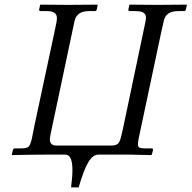

<svg xmlns="http://www.w3.org/2000/svg" viewBox="-20 -666 825 827"><path d="M403.8 0Q379.9 0 360.4 32.7Q340.8 65.4 318.8 141.1H286.1Q292 94.7 292 65.9Q292 0 261.2 0H176.8Q127.9 0 32.2 2Q32.2 1.5 31.5 1Q30.8 0.5 30.8 0Q31.2 -2.9 33 -9Q34.7 -15.1 35.2 -18.1Q37.1 -26.9 43.9 -26.9H71.8Q94.7 -26.9 102.8 -33.9Q110.8 -41 117.2 -68.8Q125 -105 127.9 -123L212.9 -520Q214.4 -529.3 224.1 -574.2Q225.1 -579.1 225.1 -587.9Q225.1 -603.5 214.6 -610.8Q204.1 -618.2 181.2 -618.2H154.8Q147.5 -618.2 148.9 -626Q149.4 -628.9 150.9 -635.5Q152.3 -642.1 152.8 -645Q153.3 -645 153.8 -645.5Q154.3 -646 154.8 -646Q237.8 -645 275.9 -645L399.9 -646L400.9 -645Q400.4 -642.1 398.9 -635.5Q397.5 -628.9 397 -626Q395.5 -618.2 388.2 -618.2H362.8Q310.1 -618.2 300.8 -574.2Q293 -538.1 289.1 -519L196.8 -83Q194.8 -71.3 194.8 -65.9Q194.8 -39.1 223.1 -39.1H295.9H422.9H459Q480.5 -39.1 489 -48.1Q497.6 -57.1 502.9 -83Q504.4 -88.9 507.1 -100.8Q509.8 -112.8 511.2 -119.1L606.9 -574.2Q608.9 -584 608.9 -587.9Q608.9 -604 598.4 -611.1Q587.9 -618.2 564 -618.2H539.1Q535.6 -618.2 533.7 -620.4Q531.7 -622.6 533.2 -626Q533.7 -628.9 535.2 -635.5Q536.6 -642.1 537.1 -645Q537.6 -645 538.1 -645.5Q538.6 -646 539.1 -646Q622.1 -645 659.2 -645L784.2 -646L785.2 -645Q784.7 -642.1 783 -635.5Q781.2 -628.9 780.8 -626Q779.3 -618.2 772 -618.2H747.1Q692.9 -618.2 685.1 -574.2Q683.1 -565.4 679 -547.4Q674.8 -529.3 672.9 -520L577.1 -68.8Q574.2 -54.2 574.2 -44.9Q574.2 -33.7 580.6 -30.3Q586.9 -26.9 604 -26.9H633.8Q636.2 -26.9 637.9 -24.9Q639.6 -22.9 639.2 -20Q638.2 -16.6 636.5 -10Q634.8 -3.4 633.8 0L631.8 2Q565.9 1 538.1 0H525.9Z"/></svg>

Font: Common Serif
Style: Italic
Weight: 400
Italic angle: -12°
Designer: Philipp H. Poll, Khaled Hosny
Foundry: Stefan Peev, Context Ltd.
Version: Version 1.026